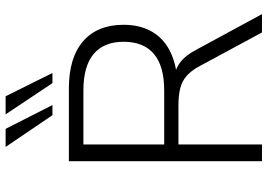

<svg xmlns="http://www.w3.org/2000/svg" viewBox="-158 -818 976 701"><g transform="rotate(-90 330.5 -468.0)"><path d="M92 0V-705H358Q470 -705 530 -653Q590 -601 590 -505Q590 -443 563 -398.5Q536 -354 483.5 -331Q431 -308 358 -308L369 -321H383Q421 -321 449.5 -301Q478 -281 501 -236L629 0H562L440 -226Q423 -258 403.5 -275Q384 -292 358 -298.5Q332 -305 296 -305H153V0ZM153 -357H350Q439 -357 483.5 -394.5Q528 -432 528 -505Q528 -577 483.5 -614.5Q439 -652 350 -652H153ZM377 -765 263 -936H329L414 -765ZM260 -765 144 -936H210L297 -765Z"/></g></svg>

Font: Nunito Sans 12pt Light
Style: Regular
Weight: 300
Designer: Vernon Adams
Foundry: Vernon Adams
Version: Version 3.101;gftools[0.9.27]